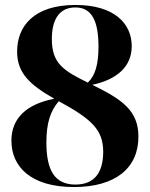

<svg xmlns="http://www.w3.org/2000/svg" viewBox="-20 -744 604 774"><path d="M278 10C445 10 538 -66 538 -193C538 -298 473 -343 352 -402C454 -424 511 -477 511 -558C511 -649 441 -724 284 -724C116 -724 49 -638 49 -536C49 -450 99 -403 199 -346C85 -324 26 -266 26 -177C26 -73 103 10 278 10ZM334 -411C237 -459 189 -487 189 -587C189 -668 221 -714 284 -714C348 -714 377 -663 377 -556C377 -485 364 -439 334 -411ZM284 0C200 0 167 -58 167 -170C167 -247 183 -297 217 -336C351 -263 396 -220 396 -132C396 -43 356 0 284 0Z"/></svg>

Font: Noto Serif Display ExtraBold
Style: Regular
Weight: 800
Designer: Monotype Design Team
Foundry: Monotype Imaging Inc.
Version: Version 2.009